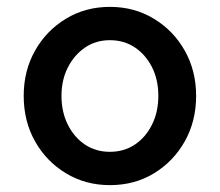

<svg xmlns="http://www.w3.org/2000/svg" viewBox="-20 -529 640 559"><path d="M300 10Q229 10 172 -24.5Q115 -59 82 -117.5Q49 -176 49 -250Q49 -323 82 -381.5Q115 -440 172 -474.5Q229 -509 300 -509Q371 -509 428 -474.5Q485 -440 518 -381.5Q551 -323 551 -250Q551 -176 518 -117.5Q485 -59 428.5 -24.5Q372 10 300 10ZM300 -87Q341 -87 372.5 -108Q404 -129 422.5 -166Q441 -203 441 -250Q441 -297 422.5 -333.5Q404 -370 372.5 -391Q341 -412 300 -412Q259 -412 227.5 -390.5Q196 -369 177.5 -332.5Q159 -296 159 -250Q159 -203 177.5 -166Q196 -129 227.5 -108Q259 -87 300 -87Z"/></svg>

Font: Red Hat Mono SemiBold
Style: Regular
Weight: 600
Monospace: yes
Designer: Pentagram, MCKL
Foundry: Pentagram, MCKL
Version: Version 1.023